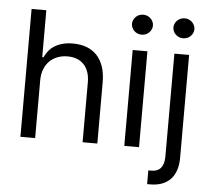

<svg xmlns="http://www.w3.org/2000/svg" viewBox="-61 -816 1188 1088"><g transform="rotate(5 532.5 -272.5)"><path d="M160.5 0H76.7V-727.3H160.5V-460.2H167.6Q177.2 -481.5 191.4 -498.6Q205.6 -515.6 225.3 -527.5Q245 -539.4 270.4 -546Q295.8 -552.6 328.1 -552.6Q370 -552.6 404.3 -540.1Q438.6 -527.7 463.1 -502.1Q487.6 -476.6 500.9 -437.9Q514.2 -399.1 514.2 -346.6V0H430.4V-340.9Q430.4 -373.6 421.7 -398.8Q413 -424 396.7 -441.6Q380.3 -459.2 356.9 -468.2Q333.5 -477.3 304 -477.3Q273.1 -477.3 246.8 -467.3Q220.5 -457.4 201.3 -438.4Q182.2 -419.4 171.3 -391.7Q160.5 -364 160.5 -328.1Z M667.6 -545.5H751.4V0H667.6ZM710.2 -636.4Q698.2 -636.4 687.1 -640.8Q676.1 -645.2 668.1 -653.1Q660.2 -660.9 655.4 -671.2Q650.6 -681.5 650.6 -693.2Q650.6 -704.9 655.4 -715.2Q660.2 -725.5 668.1 -733.3Q676.1 -741.1 687.1 -745.6Q698.2 -750 710.2 -750Q722.7 -750 733.5 -745.6Q744.3 -741.1 752.3 -733.3Q760.3 -725.5 765.1 -715.2Q769.9 -704.9 769.9 -693.2Q769.9 -681.5 765.1 -671.2Q760.3 -660.9 752.3 -653.1Q744.3 -645.2 733.5 -640.8Q722.7 -636.4 710.2 -636.4Z M988.6 -545.5V39.8Q988.6 77.8 979 108.1Q969.5 138.5 949.9 160Q930.4 181.5 901.1 193Q871.8 204.5 832.4 204.5H815.3V126.4H831Q869.3 126.4 887.1 103.9Q904.8 81.3 904.8 39.8V-545.5ZM946 -636.4Q933.9 -636.4 922.9 -640.8Q911.9 -645.2 903.9 -653.1Q896 -660.9 891.2 -671.2Q886.4 -681.5 886.4 -693.2Q886.4 -704.9 891.2 -715.2Q896 -725.5 903.9 -733.3Q911.9 -741.1 922.9 -745.6Q933.9 -750 946 -750Q958.5 -750 969.3 -745.6Q980.1 -741.1 988.1 -733.3Q996.1 -725.5 1000.9 -715.2Q1005.7 -704.9 1005.7 -693.2Q1005.7 -681.5 1000.9 -671.2Q996.1 -660.9 988.1 -653.1Q980.1 -645.2 969.3 -640.8Q958.5 -636.4 946 -636.4Z"/></g></svg>

Font: Interop
Style: Regular
Weight: 400
Designer: Rasmus Andersson, Google, Jang Haemin
Foundry: jhaemin
Version: Version 1.008